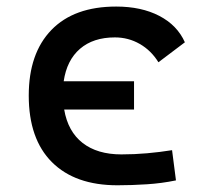

<svg xmlns="http://www.w3.org/2000/svg" viewBox="-20 -547 626 577"><path d="M333 9.8Q205.6 9.8 136 -59.8Q66.4 -129.4 66.4 -259.8Q66.4 -386.7 134.5 -457Q202.6 -527.3 329.1 -527.3Q404.8 -527.3 458.7 -499.3Q512.7 -471.2 535.6 -419.9L456.1 -359.9Q434.1 -395.5 399.9 -415Q365.7 -434.6 325.2 -434.6Q260.3 -434.6 220.5 -400.4Q180.7 -366.2 171.4 -302.7H382.8V-217.8H172.9Q184.1 -151.9 228.3 -117.4Q272.5 -83 344.7 -83Q383.8 -83 422.1 -86.4Q460.4 -89.8 497.1 -95.7L508.8 -4.9Q466.3 3.9 421.4 6.8Q376.5 9.8 333 9.8Z"/></svg>

Font: CaskaydiaMono NF
Style: Regular
Weight: 400
Designer: Aaron Bell
Foundry: Saja Typeworks
Version: Version 2111.001; ttfautohint (v1.8.4);Nerd Fonts 3.1.1